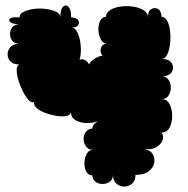

<svg xmlns="http://www.w3.org/2000/svg" viewBox="-20 -559 692 707"><path d="M479 85Q479 106 466.5 117Q454 128 437.5 128Q421 128 408.5 117Q396 106 396 85Q396 101 385 109.5Q374 118 359 118.5Q344 119 332.5 111Q321 103 320 87Q304 86 297 71.5Q290 57 291 38Q292 19 300.5 5.5Q309 -8 324 -7Q307 -7 298 -18Q289 -29 288 -44.5Q287 -60 295 -72Q303 -84 320 -86Q321 -102 338 -111L337 -112Q319 -105 296.5 -106Q274 -107 258 -116.5Q242 -126 241 -145Q238 -134 222.5 -131.5Q207 -129 186.5 -132.5Q166 -136 146 -143.5Q126 -151 114.5 -161.5Q103 -172 106 -183Q96 -179 85 -191Q74 -203 64 -223Q54 -243 47.5 -264.5Q41 -286 41.5 -302Q42 -318 51 -322Q30 -321 19 -332.5Q8 -344 8 -359Q8 -374 18.5 -385.5Q29 -397 50 -398Q34 -398 25.5 -408.5Q17 -419 17 -433.5Q17 -448 25.5 -458.5Q34 -469 50 -469Q13 -472 14 -485Q15 -498 52 -495Q52 -508 67 -515.5Q82 -523 104.5 -526Q127 -529 149.5 -526Q172 -523 187 -515.5Q202 -508 202 -495Q202 -524 212 -534Q222 -544 232 -534Q242 -524 242 -495Q262 -494 268 -484.5Q274 -475 267.5 -466Q261 -457 243 -458Q258 -457 267 -435.5Q276 -414 277.5 -386.5Q279 -359 273 -339Q283 -343 293 -338Q303 -333 307 -322Q315 -334 329.5 -343.5Q344 -353 358 -354Q347 -365 351.5 -381.5Q356 -398 376 -398Q361 -397 352.5 -411.5Q344 -426 342.5 -445.5Q341 -465 348 -480.5Q355 -496 370 -497Q371 -513 386.5 -522.5Q402 -532 425 -535Q448 -538 471 -534.5Q494 -531 509.5 -521Q525 -511 525 -495Q524 -517 536.5 -525Q549 -533 561.5 -526Q574 -519 575 -497Q588 -497 596 -481.5Q604 -466 606.5 -442.5Q609 -419 606 -396Q603 -373 595.5 -357.5Q588 -342 575 -342Q603 -342 612.5 -326Q622 -310 612.5 -294Q603 -278 575 -278Q592 -278 600.5 -265.5Q609 -253 609 -236.5Q609 -220 600.5 -207Q592 -194 575 -194Q595 -194 604.5 -175.5Q614 -157 614 -132.5Q614 -108 604.5 -89.5Q595 -71 575 -71Q585 -55 577.5 -40Q570 -25 554.5 -16.5Q539 -8 524 -10Q517 -8 512 -9Q533 -7 542 7.5Q551 22 548 40Q545 58 528 71.5Q511 85 479 85Z"/></svg>

Font: Rubik Bubbles
Style: Regular
Weight: 400
Designer: Hubert and Fischer, NaN
Foundry: Hubert and Fischer, NaN
Version: Version 2.200